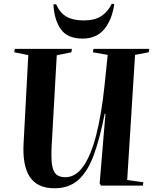

<svg xmlns="http://www.w3.org/2000/svg" viewBox="-20 -991 830 1025"><path d="M659 -30 745 -18 743 0H519L512 -12L543 -384H539Q514 -256 482 -167Q450 -78 400 -32Q350 14 271 14Q179 14 139 -47Q99 -108 106 -227L131 -697L56 -712L59 -730H364L361 -712L283 -696L256 -216Q252 -147 258 -110Q264 -73 281.5 -59Q299 -45 329 -45Q384 -45 425 -103.5Q466 -162 494 -271.5Q522 -381 538 -534L555 -698L476 -712L479 -730H777L774 -712L701 -698ZM279 -969Q300 -922 335 -902Q370 -882 427 -882Q485 -882 520 -904.5Q555 -927 577 -971L590 -969Q578 -885 536.5 -835Q495 -785 420 -785Q341 -785 305.5 -834Q270 -883 265 -967Z"/></svg>

Font: Literata 72pt
Style: Bold Italic
Weight: 700
Italic angle: -2°
Designer: Latin by Veronika Burian and Jose Scaglione. Greek by Irene Vlachou. Cyrillic by Vera Evstafieva
Foundry: TypeTogether
Version: Version 3.002